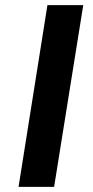

<svg xmlns="http://www.w3.org/2000/svg" viewBox="-20 -725 361 745"><path d="M52 0 164 -705H303L190 0Z"/></svg>

Font: Nunito Sans 6pt
Style: Bold Italic
Weight: 700
Italic angle: -9°
Version: Version 3.101;gftools[0.9.27]